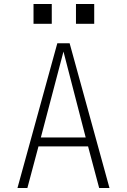

<svg xmlns="http://www.w3.org/2000/svg" viewBox="-20 -948 640 968"><path d="M68 0 269 -730H331L532 0H480L424 -210H174L118 0ZM186 -255H412L300 -688ZM149 -928H241V-828H149ZM363 -928H455V-828H363Z"/></svg>

Font: Tiny Thin
Style: Regular
Weight: 100
Monospace: yes
Designer: Philipp Nurullin, Konstantin Bulenkov
Foundry: JetBrains
Version: Version 2.251; ttfautohint (v1.8.4.7-5d5b)